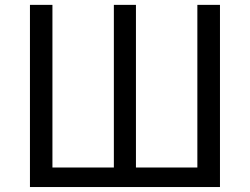

<svg xmlns="http://www.w3.org/2000/svg" viewBox="-20 -753 1006 773"><path d="M100.6 0V-733.4H191.1V-78.6H438.4V-733.4H527.3V-78.6H774.6V-733.4H865.6V0Z"/></svg>

Font: Noto Sans JP
Style: Regular
Weight: 100
Designer: Ryoko NISHIZUKA 西塚涼子 (kana, bopomofo & ideographs); Paul D. Hunt (Latin, Greek & Cyrillic); Sandoll Communications 산돌커뮤니
Foundry: Adobe
Version: Version 2.004;hotconv 1.0.118;makeotfexe 2.5.65603